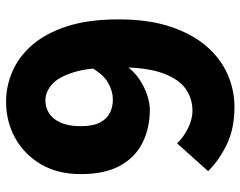

<svg xmlns="http://www.w3.org/2000/svg" viewBox="-102 -696 812 649"><g transform="rotate(90 304.5 -372.0)"><path d="M324 14Q272 14 222 -7.5Q172 -29 132.5 -74.5Q93 -120 69.5 -192Q46 -264 46 -366Q46 -467 70.5 -541Q95 -615 136.5 -663Q178 -711 231 -734.5Q284 -758 342 -758Q416 -758 470 -731.5Q524 -705 559 -669L465 -564Q447 -584 416 -600Q385 -616 354 -616Q313 -616 280 -592.5Q247 -569 227.5 -514.5Q208 -460 208 -366Q208 -269 224.5 -215.5Q241 -162 266.5 -140.5Q292 -119 320 -119Q344 -119 363.5 -131.5Q383 -144 395 -170.5Q407 -197 407 -239Q407 -280 394.5 -303.5Q382 -327 362 -337Q342 -347 317 -347Q289 -347 260.5 -331Q232 -315 209 -274L201 -389Q219 -416 245.5 -434.5Q272 -453 300.5 -462.5Q329 -472 351 -472Q413 -472 462.5 -447.5Q512 -423 540.5 -371.5Q569 -320 569 -239Q569 -160 535.5 -103.5Q502 -47 446.5 -16.5Q391 14 324 14Z"/></g></svg>

Font: Noto Sans HK Thin Black
Style: Regular
Weight: 900
Version: Version 2.004-H2;hotconv 1.0.118;makeotfexe 2.5.65603